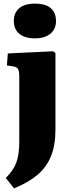

<svg xmlns="http://www.w3.org/2000/svg" viewBox="-20 -806 392 1056"><path d="M172 -595Q117 -595 86.5 -620Q56 -645 56 -691Q56 -735 85.5 -760.5Q115 -786 172 -786Q231 -786 259.5 -761Q288 -736 288 -690Q288 -646 257 -620.5Q226 -595 172 -595ZM57 230 12 173Q55 130 70.5 86Q86 42 86 -26V-382Q86 -414 79.5 -426Q73 -438 51 -441L18 -446L23 -512L271 -524L285 -515V-93Q285 -7 260 54Q235 115 184.5 157Q134 199 57 230Z"/></svg>

Font: Literata 36pt ExtraBold
Style: Regular
Weight: 800
Designer: Latin by Veronika Burian and Jose Scaglione. Greek by Irene Vlachou. Cyrillic by Vera Evstafieva.
Foundry: TypeTogether
Version: Version 3.002